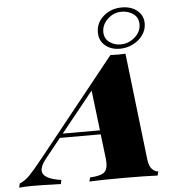

<svg xmlns="http://www.w3.org/2000/svg" viewBox="-153 -898 874 951"><g transform="rotate(-5 284.0 -422.5)"><path d="M597 -20 592 0Q534 -3 423 -3Q307 -3 253 0L258 -20Q305 -22 325 -35Q345 -48 345 -84Q345 -97 344 -104L329 -228H126L48 -131Q22 -99 22 -75Q22 -33 115 -20L111 0Q22 -3 -31 -3Q-65 -3 -96 0L-92 -20Q-64 -32 -41.5 -55Q-19 -78 30 -139L411 -615Q424 -614 449 -614Q474 -614 486 -615L548 -84Q552 -51 566 -36Q580 -21 597 -20ZM327 -248 303 -448 142 -248ZM594 -756Q594 -725 575.5 -699Q557 -673 526.5 -657.5Q496 -642 461 -642Q417 -642 388 -666.5Q359 -691 359 -732Q359 -780 396.5 -812.5Q434 -845 488 -845Q534 -845 564 -820.5Q594 -796 594 -756ZM568 -754Q568 -788 543 -806Q518 -824 485 -824Q445 -824 415.5 -796Q386 -768 386 -732Q386 -700 410 -681.5Q434 -663 466 -663Q506 -663 537 -690Q568 -717 568 -754Z"/></g></svg>

Font: Playfair Display SC Black
Style: Italic
Weight: 900
Italic angle: -14°
Designer: Claus Eggers Sørensen
Foundry: Claus Eggers Sørensen
Version: Version 1.200; ttfautohint (v1.6)